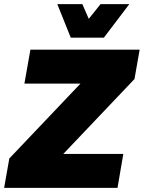

<svg xmlns="http://www.w3.org/2000/svg" viewBox="-32 -908 695 928"><path d="M-12 0 13 -142 357 -504H86L115 -668H643L618 -526L274 -164H564L536 0ZM310 -726 245 -888H366L397 -817L454 -888H593L470 -726Z"/></svg>

Font: Celebes Black
Style: Italic
Weight: 900
Italic angle: -10°
Designer: Anugrah Pasau
Foundry: Lafontype
Version: Version 1.000; ttfautohint (v1.8.4)